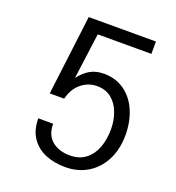

<svg xmlns="http://www.w3.org/2000/svg" viewBox="-133 -833 867 948"><g transform="rotate(20 300.0 -359.0)"><path d="M108.5 -172H186.5Q186.5 -113 222.8 -83Q259 -53 317.5 -53Q367.5 -53 400.5 -79.5Q433.5 -106 449 -149Q464.5 -192 464.5 -243Q464.5 -289.5 449.5 -330.2Q434.5 -371 404 -396Q373.5 -421 328.5 -421Q281 -421 244.5 -390.5Q208 -360 195.5 -307H119.5L171.5 -727H524.5V-662H242.5L210.5 -421.5Q236.5 -455.5 267 -472.8Q297.5 -490 338.5 -490Q401.5 -490 447.5 -457Q493.5 -424 517.5 -367.2Q541.5 -310.5 541.5 -241Q541.5 -167.5 513 -110.8Q484.5 -54 433 -22.5Q381.5 9 314.5 9Q257 9 210.5 -10.2Q164 -29.5 136.2 -70Q108.5 -110.5 108.5 -172Z"/></g></svg>

Font: JuliaMono Light
Style: Regular
Weight: 300
Monospace: yes
Designer: cormullion
Foundry: corm
Version: Version 0.054; ttfautohint (v1.8.4)